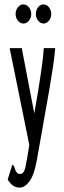

<svg xmlns="http://www.w3.org/2000/svg" viewBox="-20 -679 290 873"><path d="M69 174Q36 174 15 137L33 80L35 70L41 73Q46 80 48 89.5Q50 99 61 110Q67 112 71 112Q89 112 95.5 81.5Q102 51 111 -6L113 -21L24 -460H79L136 -163L155 -275Q162 -321 169 -367.5Q176 -414 179 -460H231Q227 -413 219.5 -365Q212 -317 204 -270L147 52Q135 117 114 145.5Q93 174 69 174ZM86 -572Q72 -572 61.5 -585Q51 -598 51 -615Q51 -633 61.5 -646Q72 -659 86 -659Q101 -659 111.5 -646Q122 -633 122 -615Q122 -598 111.5 -585Q101 -572 86 -572ZM178 -572Q164 -572 153.5 -585Q143 -598 143 -615Q143 -633 153 -646Q163 -659 178 -659Q192 -659 202.5 -646Q213 -633 213 -615Q213 -598 202.5 -585Q192 -572 178 -572Z"/></svg>

Font: Inconsolata UltraCondensed Medium
Style: Regular
Weight: 500
Width: 1
Monospace: yes
Designer: Raph Levien, Cyreal, Brenton Simpson
Foundry: Raph Levien, Cyreal, Google
Version: Version 3.001; ttfautohint (v1.8.2.53-6de2)